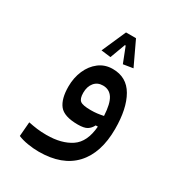

<svg xmlns="http://www.w3.org/2000/svg" viewBox="-186 -677 958 1033"><g transform="rotate(30 293.0 -160.5)"><path d="M208 234.4Q173.3 234.4 138.4 228.5Q103.5 222.7 78.1 211.9L85.4 123Q114.3 128.9 140.4 132.3Q166.5 135.7 199.2 135.7Q292.5 135.7 350.6 96.7Q408.7 57.6 416.5 -41.5H403.3Q392.6 -20 374.3 -8.5Q356 2.9 316.9 2.9Q231.4 2.9 201.4 -35.2Q171.4 -73.2 171.4 -149.9Q171.4 -204.1 191.2 -249.8Q210.9 -295.4 247.1 -323Q283.2 -350.6 332 -350.6Q418.5 -350.6 460.9 -276.9Q503.4 -203.1 503.4 -76.7Q503.4 72.8 428 153.6Q352.5 234.4 208 234.4ZM416.5 -107.9Q412.6 -182.1 391.6 -214.6Q370.6 -247.1 330.6 -247.1Q296.9 -247.1 277.1 -223.1Q257.3 -199.2 257.3 -160.2Q257.3 -123.5 273.2 -111.3Q289.1 -99.1 338.4 -99.1Q359.4 -99.1 377.7 -101.3Q396 -103.5 416.5 -107.9ZM356.4 -556.2 425.8 -409.2 365.2 -399.4 328.1 -494.1H323.2L288.1 -399.4L228.5 -406.7L294.4 -556.2Z"/></g></svg>

Font: Cascadia Code NF
Style: Regular
Weight: 400
Monospace: yes
Designer: Aaron Bell
Foundry: Saja Typeworks
Version: Version 2404.023; ttfautohint (v1.8.4)